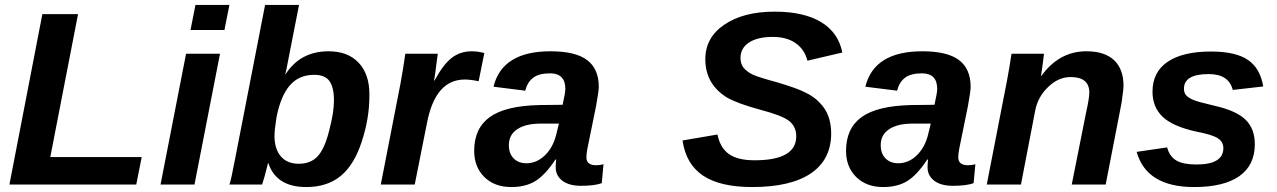

<svg xmlns="http://www.w3.org/2000/svg" viewBox="-20 -745 5153 775"><path d="M530 0H18L151 -688H295L183 -111H552Z M886 -624H749L769 -725H906ZM765 0H628L731 -528H868Z M1306 -538Q1384 -538 1427.5 -492Q1471 -446 1471 -365V-358Q1471 -266 1440 -173Q1410 -80 1355.5 -35Q1301 10 1216 10Q1095 10 1063 -87H1062L1048 -33L1038 0H906Q912 -14 930 -109L1050 -725H1187L1146 -516Q1133 -446 1131 -446H1133Q1193 -538 1306 -538ZM1248 -443Q1187 -443 1150 -400.5Q1113 -358 1096 -271Q1088 -221 1088 -196Q1088 -144 1113.5 -114Q1139 -84 1186 -84Q1235 -84 1263 -115Q1291 -146 1309 -219Q1328 -291 1328 -339Q1328 -392 1310 -417.5Q1292 -443 1248 -443Z M1935 -531 1912 -417Q1880 -424 1856 -424Q1738 -424 1704 -251L1654 0H1517L1596 -405Q1609 -476 1616 -528H1747L1736 -444L1732 -420H1734Q1769 -485 1803.5 -511.5Q1838 -538 1884 -538Q1908 -538 1935 -531Z M2325 5Q2277 5 2250 -15.5Q2223 -36 2223 -70Q2223 -83 2225 -101H2222Q2181 -39 2141.5 -14.5Q2102 10 2044 10Q1976 10 1935 -30.5Q1894 -71 1894 -136Q1894 -227 1957 -272.5Q2020 -318 2158 -321L2251 -322Q2262 -371 2262 -386Q2262 -449 2200 -449Q2156 -449 2132.5 -431.5Q2109 -414 2100 -379L1972 -395Q2007 -538 2202 -538Q2303 -538 2350 -502.5Q2397 -467 2397 -394Q2397 -378 2386 -317L2351 -145Q2347 -125 2347 -110Q2347 -78 2386 -78Q2401 -78 2416 -82L2409 -6Q2382 5 2325 5ZM2225 -201 2236 -246H2157Q2099 -245 2066.5 -222.5Q2034 -200 2034 -159Q2034 -125 2053.5 -105.5Q2073 -86 2105 -86Q2146 -86 2179 -117.5Q2212 -149 2225 -201Z M3016 10Q2887 10 2818 -36Q2749 -82 2735 -178L2876 -202Q2887 -148 2922.5 -123Q2958 -98 3026 -98Q3194 -98 3194 -195Q3194 -234 3165 -257Q3137 -279 3049 -302Q2957 -327 2915 -351Q2827 -405 2827 -506Q2827 -593 2903 -645Q2980 -698 3107 -698Q3224 -698 3294 -656Q3364 -614 3380 -533L3239 -500Q3228 -545 3192 -570.5Q3156 -596 3099 -596Q3038 -596 3003.5 -573.5Q2969 -551 2969 -511Q2969 -488 2981 -472Q2994 -456 3018 -444Q3042 -433 3116 -413Q3197 -389 3230 -372Q3266 -355 3289 -330Q3335 -284 3335 -207Q3335 -101 3253.5 -45.5Q3172 10 3016 10Z M3826 5Q3778 5 3751 -15.5Q3724 -36 3724 -70Q3724 -83 3726 -101H3723Q3682 -39 3642.5 -14.5Q3603 10 3545 10Q3477 10 3436 -30.5Q3395 -71 3395 -136Q3395 -227 3458 -272.5Q3521 -318 3659 -321L3752 -322Q3763 -371 3763 -386Q3763 -449 3701 -449Q3657 -449 3633.5 -431.5Q3610 -414 3601 -379L3473 -395Q3508 -538 3703 -538Q3804 -538 3851 -502.5Q3898 -467 3898 -394Q3898 -378 3887 -317L3852 -145Q3848 -125 3848 -110Q3848 -78 3887 -78Q3902 -78 3917 -82L3910 -6Q3883 5 3826 5ZM3726 -201 3737 -246H3658Q3600 -245 3567.5 -222.5Q3535 -200 3535 -159Q3535 -125 3554.5 -105.5Q3574 -86 3606 -86Q3647 -86 3680 -117.5Q3713 -149 3726 -201Z M4443 0H4306L4364 -291Q4377 -349 4377 -371Q4377 -434 4302 -434Q4252 -434 4211 -394Q4168 -353 4158 -296L4101 0H3963L4044 -416Q4054 -468 4063 -528H4194Q4194 -527 4193.5 -522.5Q4193 -518 4191.5 -507.5Q4190 -497 4189 -487L4182 -438H4183Q4255 -538 4365 -538Q4439 -538 4477 -502Q4515 -466 4515 -399Q4515 -384 4511 -360Q4508 -332 4505 -319Z M5045 -163Q5045 -78 4982.5 -34Q4920 10 4800 10Q4608 10 4568 -132L4691 -150Q4701 -113 4728.5 -97Q4756 -81 4809 -81Q4918 -81 4918 -147Q4918 -172 4897 -186Q4876 -201 4808 -214Q4713 -235 4672.5 -274Q4632 -313 4632 -375Q4632 -454 4693 -495.5Q4754 -537 4868 -537Q4968 -537 5017.5 -503Q5067 -469 5079 -396L4956 -382Q4940 -446 4859 -446Q4759 -446 4759 -387Q4759 -370 4768 -360Q4779 -349 4796 -342Q4814 -334 4883 -318Q4971 -298 5008 -261.5Q5045 -225 5045 -163Z"/></svg>

Font: Libra Sans
Style: Bold Italic
Weight: 700
Italic angle: -12°
Foundry: Context Ltd
Version: Version 1.002